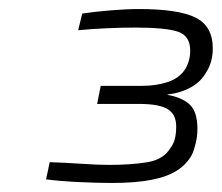

<svg xmlns="http://www.w3.org/2000/svg" viewBox="-20 -820 491 425"><path d="M228 -415Q196 -415 154 -417Q112 -419 82 -423L90 -461Q123 -460 160 -457.5Q197 -455 221 -455Q271 -455 306.5 -461Q342 -467 357 -492Q364 -501 367 -512.5Q370 -524 370 -540Q370 -567 351 -578.5Q332 -590 287 -590H195L203 -630H295Q326 -630 351.5 -638.5Q377 -647 390 -667Q395 -675 398 -685.5Q401 -696 401 -708Q401 -741 373.5 -750Q346 -759 278 -759Q252 -759 217 -757.5Q182 -756 153 -753L162 -790Q188 -794 224 -797Q260 -800 287 -800Q375 -800 413 -781Q451 -762 451 -713Q451 -698 447.5 -685Q444 -672 437 -661Q426 -640 403 -627Q380 -614 351 -611V-610Q384 -604 400.5 -588Q417 -572 417 -535Q417 -519 413.5 -504Q410 -489 405 -478Q394 -457 372.5 -443Q351 -429 315.5 -422Q280 -415 228 -415Z"/></svg>

Font: Saira Expanded Light
Style: Italic
Weight: 300
Width: 7
Italic angle: -12°
Designer: Hector Gatti with collaboration of the Omnibus-Type team
Foundry: Omnibus-Type
Version: Version 1.101